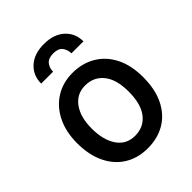

<svg xmlns="http://www.w3.org/2000/svg" viewBox="-219 -885 1013 1013"><g transform="rotate(-45 287.5 -378.5)"><path d="M286.2 10.3Q213.1 10.3 157.8 -23.6Q102.6 -57.5 71.7 -121.1Q40.8 -184.7 40.8 -272.7Q40.8 -357.6 72.1 -420.5Q103.3 -483.3 158.6 -517.9Q213.8 -552.6 285.5 -552.6Q358.3 -552.6 414.4 -519.5Q470.5 -486.5 502.3 -424Q534.1 -361.5 534.1 -272.7Q534.1 -182.2 502.8 -119Q471.6 -55.8 415.8 -22.7Q360.1 10.3 286.2 10.3ZM285.5 -83.8Q350.1 -83.8 388.1 -132.1Q426.1 -180.4 426.1 -272.7Q426.1 -364 388 -411.2Q349.8 -458.5 285.5 -458.5Q223.7 -458.5 186.8 -408.6Q149.9 -358.7 149.9 -272.7Q149.9 -187.1 185.2 -135.5Q220.5 -83.8 285.5 -83.8ZM444.6 -629.3H355.1Q355.1 -656.2 339.7 -676.7Q324.2 -697.1 286.9 -697.1Q249.3 -697.1 233.7 -676.7Q218 -656.2 218 -629.3H129.3Q129.3 -690 171.5 -728.5Q213.8 -767 286.9 -767Q359.7 -767 402.2 -728.5Q444.6 -690 444.6 -629.3Z"/></g></svg>

Font: Interface Medium
Style: Regular
Weight: 500
Designer: Rasmus Andersson
Foundry: rsms
Version: Version 1.8